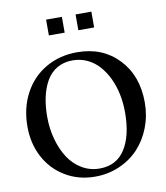

<svg xmlns="http://www.w3.org/2000/svg" viewBox="-95 -952 897 1040"><g transform="rotate(-10 354.0 -432.0)"><path d="M229.5 -787.1V-874H316.4V-787.1ZM391.6 -787.1V-874H478.5V-787.1ZM344.2 9.8Q253.4 9.8 180.9 -33.9Q108.4 -77.6 68.8 -152.6Q29.3 -227.5 29.3 -319.8Q29.3 -422.4 72 -502.4Q114.7 -582.5 190.9 -626.7Q267.1 -670.9 363.8 -670.9Q503.4 -670.9 590.8 -579.1Q678.2 -487.3 678.2 -339.4Q678.2 -267.1 653.3 -202.6Q628.4 -138.2 584.7 -91.3Q541 -44.4 478.5 -17.3Q416 9.8 344.2 9.8ZM376 -29.3Q468.8 -29.3 516.1 -103Q563.5 -176.8 563.5 -305.2Q563.5 -356.4 553.7 -404.5Q543.9 -452.6 524.2 -493.9Q504.4 -535.2 477.1 -565.9Q449.7 -596.7 412.4 -614.3Q375 -631.8 332 -631.8Q283.7 -631.8 247.1 -610.6Q210.4 -589.4 188.2 -551.3Q166 -513.2 155 -463.6Q144 -414.1 144 -354Q144 -289.6 159.9 -231.2Q175.8 -172.9 204.8 -127.7Q233.9 -82.5 278.3 -55.9Q322.8 -29.3 376 -29.3Z"/></g></svg>

Font: Happy Times at the IKOB
Style: Regular
Weight: 400
Designer: Lucas Le Bihan
Foundry: Lucas Le Bihan
Version: Version 1.000;PS 1.0;hotconv 1.0.88;makeotf.lib2.5.647800